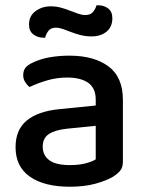

<svg xmlns="http://www.w3.org/2000/svg" viewBox="-20 -693 551 728"><path d="M245 -67Q280 -67 306 -74Q332 -81 343 -89V-216L234 -205Q188 -200 165 -184.5Q142 -169 142 -137Q142 -104 167 -85.5Q192 -67 245 -67ZM243 -482Q336 -482 391 -441.5Q446 -401 446 -314V-81Q446 -58 435.5 -45.5Q425 -33 407 -22Q381 -7 340 4Q299 15 245 15Q148 15 93.5 -23Q39 -61 39 -135Q39 -201 81.5 -236Q124 -271 204 -279L343 -293V-315Q343 -359 314.5 -379Q286 -399 235 -399Q195 -399 158 -388Q121 -377 92 -363Q82 -371 75 -382.5Q68 -394 68 -408Q68 -425 76.5 -436Q85 -447 103 -455Q131 -469 167 -475.5Q203 -482 243 -482ZM172 -669Q193 -669 211 -664Q229 -659 245.5 -652.5Q262 -646 276.5 -641Q291 -636 304 -636Q323 -636 332.5 -647.5Q342 -659 346 -673H352Q374 -673 390 -661Q406 -649 406 -624Q406 -591 384 -573Q362 -555 327 -555Q305 -555 285.5 -560Q266 -565 249.5 -571.5Q233 -578 218.5 -583Q204 -588 192 -588Q173 -588 164 -576.5Q155 -565 151 -550H145Q123 -550 106.5 -562.5Q90 -575 90 -600Q90 -633 115 -651Q140 -669 172 -669Z"/></svg>

Font: Baloo Thambi 2 Medium
Style: Regular
Weight: 500
Designer: Aadarsh Rajan and Ek Type
Foundry: Ek Type
Version: Version 1.640;hotconv 1.0.111;makeotfexe 2.5.65597; ttfautoh